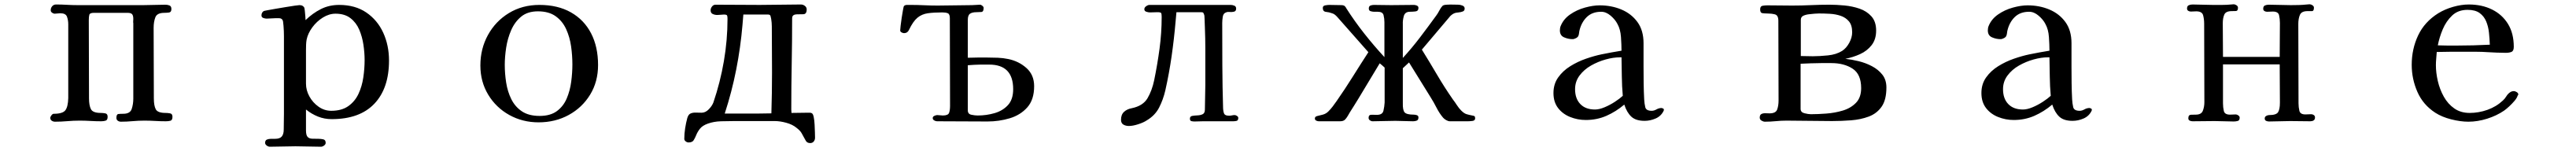

<svg xmlns="http://www.w3.org/2000/svg" viewBox="-20 -565 12040 706"><path d="M786 -19Q786 -3 776.5 -0.5Q767 2 755 2Q730 2 705 0.5Q680 -1 655 -1Q627 -1 599.5 1.5Q572 4 545 4Q537 4 530.5 -0.5Q524 -5 524 -14Q524 -31 533.5 -32Q543 -33 556 -33Q588 -33 595.5 -55.5Q603 -78 603 -104V-456Q602 -461 602.5 -466.5Q603 -472 603 -476Q603 -492 597.5 -498.5Q592 -505 576 -505H419Q400 -505 397.5 -496Q395 -487 395 -471Q395 -380 395.5 -288.5Q396 -197 396 -105Q396 -72 405 -54.5Q414 -37 451 -37Q461 -37 472 -35Q483 -33 483 -19Q483 -4 474 -1Q465 2 453 2Q428 2 402.5 0.5Q377 -1 352 -1Q323 -1 294.5 1.5Q266 4 237 4Q229 4 222 -0.5Q215 -5 215 -14Q215 -19 220.5 -26Q226 -33 231 -33Q273 -33 285.5 -49.5Q298 -66 299 -107V-451Q299 -471 293 -487Q287 -503 262 -503Q255 -503 249 -502Q243 -501 236 -501Q230 -501 223.5 -505.5Q217 -510 217 -517Q217 -528 224 -536Q231 -544 242 -544Q267 -544 292.5 -542.5Q318 -541 343 -541H650Q676 -541 701.5 -542Q727 -543 753 -543Q763 -543 772 -539.5Q781 -536 781 -523Q781 -508 770 -506.5Q759 -505 748 -505Q714 -505 706 -484Q698 -463 698 -435Q698 -353 698.5 -270.5Q699 -188 699 -105Q699 -71 708 -54Q717 -37 754 -37Q764 -37 775 -35Q786 -33 786 -19Z M1684 -284Q1684 -318 1678.5 -355.5Q1673 -393 1659 -426Q1645 -459 1618 -480Q1591 -501 1548 -501Q1518 -501 1489 -483Q1460 -465 1439.5 -437Q1419 -409 1413 -380Q1411 -369 1410.5 -356.5Q1410 -344 1410 -332Q1410 -292 1410 -253Q1410 -214 1410 -174Q1410 -143 1426 -114Q1442 -85 1469 -66Q1496 -47 1528 -47Q1577 -47 1608 -69Q1639 -91 1655.5 -126.5Q1672 -162 1678 -203.5Q1684 -245 1684 -284ZM1798 -282Q1798 -152 1729.5 -80Q1661 -8 1530 -8Q1496 -8 1466 -20Q1436 -32 1410 -53V44Q1410 67 1417.5 75Q1425 83 1438.5 83.5Q1452 84 1469 84Q1480 84 1491 86.5Q1502 89 1502 103Q1502 110 1494.5 115.5Q1487 121 1480 121Q1450 121 1420.5 120Q1391 119 1361 119Q1331 119 1301 120Q1271 121 1241 121Q1234 121 1226.5 115.5Q1219 110 1219 103Q1219 91 1227.5 87.5Q1236 84 1247.5 84Q1259 84 1266 84Q1288 84 1297 73Q1306 62 1306 41Q1306 22 1306.5 4Q1307 -14 1307 -33V-346Q1307 -371 1307 -395.5Q1307 -420 1305 -444Q1304 -452 1303 -462.5Q1302 -473 1295 -477Q1291 -480 1282.5 -480Q1274 -480 1269 -480Q1259 -480 1248 -479Q1237 -478 1226 -478Q1219 -478 1210.5 -481Q1202 -484 1202 -493Q1202 -506 1212 -513Q1213 -514 1229 -517Q1245 -520 1268.5 -524Q1292 -528 1316 -532Q1340 -536 1357.5 -538.5Q1375 -541 1379 -541Q1386 -541 1391.5 -539Q1397 -537 1401 -531Q1403 -529 1404.5 -515.5Q1406 -502 1407 -488.5Q1408 -475 1408 -471Q1441 -503 1479.5 -522.5Q1518 -542 1565 -542Q1640 -542 1692 -506.5Q1744 -471 1771 -412Q1798 -353 1798 -282Z M2655 -264Q2655 -305 2649 -348Q2643 -391 2626 -428.5Q2609 -466 2577 -489Q2545 -512 2494 -512Q2446 -512 2416 -487.5Q2386 -463 2369 -424Q2352 -385 2345.5 -342Q2339 -299 2339 -262Q2339 -221 2345.5 -179Q2352 -137 2369.5 -101.5Q2387 -66 2419 -44.5Q2451 -23 2502 -23Q2552 -23 2582.5 -45.5Q2613 -68 2628.5 -104.5Q2644 -141 2649.5 -183Q2655 -225 2655 -264ZM2775 -261Q2775 -183 2738 -122.5Q2701 -62 2638 -27.5Q2575 7 2497 7Q2422 7 2360 -27.5Q2298 -62 2261.5 -122.5Q2225 -183 2225 -259Q2225 -337 2260.5 -401.5Q2296 -466 2358.5 -504Q2421 -542 2501 -542Q2587 -542 2648.5 -507Q2710 -472 2742.5 -409Q2775 -346 2775 -261Z M3588 -227Q3588 -281 3587.5 -335Q3587 -389 3587 -442Q3587 -459 3584 -477Q3583 -483 3581 -490Q3579 -497 3570 -497H3454Q3453 -485 3452 -473Q3451 -461 3450 -449Q3441 -343 3420.5 -239Q3400 -135 3367 -34H3519Q3536 -34 3552.5 -34.5Q3569 -35 3585 -35Q3588 -131 3588 -227ZM3789 79Q3789 89 3783 96.5Q3777 104 3766 104Q3750 104 3743 88Q3733 70 3726.5 58Q3720 46 3703 33Q3684 17 3654.5 9Q3625 1 3601 1H3411Q3383 1 3349.5 2Q3316 3 3288 13Q3263 22 3251.5 36.5Q3240 51 3234 66Q3228 81 3221.5 91Q3215 101 3198 101Q3191 101 3184.5 96Q3178 91 3178 84Q3178 60 3182 34.5Q3186 9 3192 -13Q3197 -30 3207.5 -34.5Q3218 -39 3232 -38.5Q3246 -38 3259 -38Q3277 -38 3292.5 -54Q3308 -70 3314 -86Q3346 -180 3363 -279Q3380 -378 3380 -477Q3380 -488 3378 -492.5Q3376 -497 3363 -497Q3356 -497 3348 -496Q3340 -495 3332 -495Q3321 -495 3311 -499.5Q3301 -504 3301 -517Q3301 -526 3307.5 -534.5Q3314 -543 3324 -543Q3376 -543 3427.5 -542.5Q3479 -542 3531 -542Q3579 -542 3627 -543Q3675 -544 3723 -544Q3733 -544 3741.5 -537.5Q3750 -531 3750 -521Q3750 -499 3734.5 -498.5Q3719 -498 3704 -498Q3695 -498 3688.5 -494Q3682 -490 3682 -479Q3682 -373 3680 -266.5Q3678 -160 3678 -53Q3678 -49 3678.5 -45.5Q3679 -42 3679 -37Q3698 -37 3716.5 -37.5Q3735 -38 3754 -38Q3759 -38 3765 -38Q3771 -38 3775 -35Q3780 -32 3783 -17Q3786 -2 3787 18Q3788 38 3788.5 55Q3789 72 3789 79Z M4715 -148Q4715 -263 4603 -263H4563Q4548 -263 4533 -262Q4518 -261 4503 -260V-49Q4503 -32 4519.5 -28.5Q4536 -25 4549 -25Q4590 -25 4628 -36Q4666 -47 4690.5 -73.5Q4715 -100 4715 -148ZM4813 -162Q4813 -99 4781 -63Q4749 -27 4699 -12Q4649 3 4595 3Q4536 3 4477 2.5Q4418 2 4359 2Q4353 2 4346 -2Q4339 -6 4339 -13Q4339 -20 4347 -23.5Q4355 -27 4360 -27Q4367 -27 4373 -26Q4379 -25 4386 -25Q4411 -25 4415.5 -37.5Q4420 -50 4420 -70Q4420 -173 4419.5 -275Q4419 -377 4419 -480Q4419 -499 4409.5 -503Q4400 -507 4384 -507Q4344 -507 4316 -503Q4288 -499 4267.5 -482Q4247 -465 4228 -425Q4221 -410 4205 -410Q4200 -410 4193.5 -413.5Q4187 -417 4187 -423Q4187 -428 4189 -445Q4191 -462 4194 -482Q4197 -502 4200 -518Q4203 -534 4204 -536Q4209 -542 4218.5 -542Q4228 -542 4235 -542Q4267 -542 4299 -540.5Q4331 -539 4362 -539Q4403 -539 4443 -540Q4483 -541 4523 -541Q4532 -541 4541.5 -542Q4551 -543 4560 -543Q4565 -543 4571 -538Q4577 -533 4577 -528Q4577 -510 4566.5 -509Q4556 -508 4543 -508Q4524 -508 4513.5 -501Q4503 -494 4503 -472V-295Q4526 -296 4549 -296Q4572 -296 4594 -296Q4619 -296 4643.5 -295Q4668 -294 4692 -289Q4741 -279 4777 -247Q4813 -215 4813 -162Z M5767 -14Q5767 -2 5759.5 0Q5752 2 5743 2H5602Q5592 2 5582.5 2.5Q5573 3 5563 3Q5556 3 5548.5 1.5Q5541 0 5541 -10Q5541 -21 5551.5 -23Q5562 -25 5576 -25.5Q5590 -26 5600.5 -31Q5611 -36 5611 -53Q5611 -82 5612 -110.5Q5613 -139 5613 -167V-315Q5613 -321 5613 -340.5Q5613 -360 5612.5 -385.5Q5612 -411 5611 -435.5Q5610 -460 5609.5 -476.5Q5609 -493 5608 -495Q5606 -501 5604 -504.5Q5602 -508 5594 -508H5478Q5477 -497 5476 -486Q5475 -475 5474 -464Q5467 -383 5455.5 -302.5Q5444 -222 5426 -142Q5416 -99 5397 -62Q5378 -25 5339 -2Q5324 8 5299 16Q5274 24 5256 24Q5241 24 5230 17.5Q5219 11 5219 -5Q5219 -29 5233 -42Q5247 -55 5269 -59Q5322 -70 5343 -106Q5364 -142 5374 -190Q5389 -263 5399 -337Q5409 -411 5409 -486Q5409 -500 5406.5 -504Q5404 -508 5389 -508Q5381 -508 5372 -507.5Q5363 -507 5354 -507Q5347 -507 5337.5 -510Q5328 -513 5328 -522Q5328 -530 5336.5 -536Q5345 -542 5352 -542H5732Q5740 -542 5748.5 -538.5Q5757 -535 5757 -525Q5757 -513 5747.5 -510.5Q5738 -508 5727 -509Q5716 -510 5710 -507Q5697 -503 5694.5 -486.5Q5692 -470 5692 -458Q5692 -358 5692.5 -258.5Q5693 -159 5696 -59Q5697 -41 5701.5 -32.5Q5706 -24 5725 -24Q5731 -24 5737.5 -25.5Q5744 -27 5750 -27Q5755 -27 5761 -23Q5767 -19 5767 -14Z M6874 -12Q6874 -1 6861 0.5Q6848 2 6840 2H6756Q6748 2 6738.5 -3.5Q6729 -9 6724 -15Q6707 -35 6693.5 -61.5Q6680 -88 6666 -110L6565 -273Q6558 -266 6550.5 -259.5Q6543 -253 6536 -246V-84Q6535 -50 6544.5 -39.5Q6554 -29 6587 -29Q6594 -29 6601.5 -26.5Q6609 -24 6609 -16Q6609 -4 6601 -1Q6593 2 6584 2Q6563 2 6542 1Q6521 0 6501 0Q6474 0 6447.5 1Q6421 2 6395 2Q6388 2 6382 -2.5Q6376 -7 6376 -14Q6376 -29 6390.5 -28.5Q6405 -28 6415 -28Q6441 -28 6445.5 -47.5Q6450 -67 6451 -86V-249Q6446 -254 6440 -259Q6434 -264 6428 -269L6328 -103Q6318 -87 6308.5 -71.5Q6299 -56 6288 -39Q6284 -32 6279 -23.5Q6274 -15 6268 -8Q6263 -2 6256.5 0Q6250 2 6242 2Q6217 2 6192.5 2Q6168 2 6143 2Q6138 2 6131.5 -1Q6125 -4 6125 -11Q6125 -20 6136 -22.5Q6147 -25 6162 -29Q6177 -33 6188 -44Q6199 -55 6208.5 -67.5Q6218 -80 6227 -93Q6266 -149 6302 -206.5Q6338 -264 6375 -321L6232 -483Q6226 -490 6219.5 -495.5Q6213 -501 6205 -503Q6192 -508 6177 -509.5Q6162 -511 6162 -528Q6162 -538 6173.5 -540Q6185 -542 6192 -542L6250 -541Q6254 -541 6259 -539.5Q6264 -538 6266 -535Q6268 -533 6269.5 -530.5Q6271 -528 6272 -526Q6311 -465 6356 -408Q6401 -351 6450 -298Q6450 -339 6450 -380Q6450 -421 6450 -461Q6450 -478 6446 -494Q6442 -510 6419 -510Q6415 -510 6411 -510Q6407 -510 6402 -510Q6395 -510 6386 -512.5Q6377 -515 6377 -525Q6377 -536 6384.5 -539Q6392 -542 6401 -542Q6421 -542 6441 -541.5Q6461 -541 6482 -541Q6508 -541 6534.5 -541.5Q6561 -542 6588 -542Q6594 -542 6601.5 -539Q6609 -536 6609 -528Q6609 -513 6594.5 -511.5Q6580 -510 6569 -510Q6546 -510 6540.5 -489.5Q6535 -469 6536 -452V-294Q6579 -341 6617 -391Q6655 -441 6692 -492Q6699 -501 6706.5 -515.5Q6714 -530 6721 -537Q6725 -542 6740.5 -543Q6756 -544 6773 -543.5Q6790 -543 6796 -543Q6804 -543 6814.5 -539Q6825 -535 6825 -525Q6825 -515 6816.5 -511.5Q6808 -508 6797 -507Q6786 -506 6779 -504Q6771 -501 6764 -495.5Q6757 -490 6752 -483L6625 -333Q6661 -275 6696 -215.5Q6731 -156 6770 -100Q6780 -87 6789 -73Q6798 -59 6809 -48Q6822 -35 6833 -31.5Q6844 -28 6860 -25Q6867 -24 6870.5 -22Q6874 -20 6874 -12Z M7564 -117Q7560 -162 7559.5 -207Q7559 -252 7558 -297H7551Q7520 -297 7484 -287Q7448 -277 7415.5 -258.5Q7383 -240 7362 -212Q7341 -184 7341 -148Q7341 -104 7365.5 -78.5Q7390 -53 7434 -53Q7454 -53 7479 -63.5Q7504 -74 7527 -89Q7550 -104 7564 -117ZM7756 -53Q7756 -49 7755 -47Q7743 -22 7717.5 -11Q7692 0 7666 0Q7625 0 7604 -19.5Q7583 -39 7571 -76Q7532 -43 7487.5 -23.5Q7443 -4 7391 -4Q7353 -4 7318 -18Q7283 -32 7261.5 -60Q7240 -88 7240 -130Q7240 -172 7262 -203Q7284 -234 7318.5 -255.5Q7353 -277 7392 -290.5Q7431 -304 7465 -311Q7488 -316 7511.5 -320Q7535 -324 7558 -328Q7558 -356 7555.5 -392Q7553 -428 7539 -453Q7529 -473 7507.5 -491.5Q7486 -510 7463 -510Q7421 -510 7395.5 -485Q7370 -460 7361 -420Q7360 -416 7359.5 -410Q7359 -404 7357 -399Q7355 -392 7346 -387Q7337 -382 7329 -382Q7309 -382 7289.5 -390.5Q7270 -399 7270 -423Q7270 -435 7274 -444Q7287 -476 7318 -497.5Q7349 -519 7387 -529.5Q7425 -540 7456 -540Q7511 -540 7557.5 -520.5Q7604 -501 7632.5 -462Q7661 -423 7661 -363Q7661 -336 7661 -308.5Q7661 -281 7661 -254Q7661 -215 7661.5 -176.5Q7662 -138 7664 -100Q7665 -81 7669 -64Q7673 -47 7699 -47Q7710 -47 7721.5 -53.5Q7733 -60 7745 -60Q7747 -60 7751.5 -58Q7756 -56 7756 -53Z M8678 -153Q8678 -218 8638 -244Q8598 -270 8539 -270H8491Q8467 -270 8443 -269Q8419 -268 8395 -267V-56Q8395 -40 8413 -35.5Q8431 -31 8443 -31Q8475 -31 8515 -34Q8555 -37 8592 -48Q8629 -59 8653.5 -84Q8678 -109 8678 -153ZM8636 -414Q8636 -447 8621 -465Q8606 -483 8582.5 -491Q8559 -499 8532 -500.5Q8505 -502 8481 -502Q8476 -502 8470.5 -501.5Q8465 -501 8460 -501Q8451 -500 8435.5 -498.5Q8420 -497 8408 -491.5Q8396 -486 8396 -472V-303Q8410 -303 8424.5 -302.5Q8439 -302 8452 -302Q8483 -302 8522.5 -306Q8562 -310 8589 -327Q8609 -340 8622.5 -365Q8636 -390 8636 -414ZM8796 -156Q8796 -98 8773.5 -66Q8751 -34 8713.5 -20Q8676 -6 8631 -2.5Q8586 1 8542 1Q8489 1 8435.5 0Q8382 -1 8329 -1Q8304 -1 8279 1.5Q8254 4 8228 4Q8221 4 8212.5 -1Q8204 -6 8204 -15Q8204 -28 8212 -32Q8220 -36 8231 -35.5Q8242 -35 8250 -35Q8279 -35 8285.5 -53Q8292 -71 8292 -95Q8292 -188 8291.5 -281Q8291 -374 8291 -468Q8291 -494 8274.5 -498Q8258 -502 8238 -502Q8226 -502 8216 -503.5Q8206 -505 8206 -521Q8206 -536 8217 -538Q8228 -540 8240 -540Q8269 -540 8297.5 -539.5Q8326 -539 8355 -539Q8399 -539 8443 -541Q8487 -543 8530 -543Q8562 -543 8599.5 -539.5Q8637 -536 8670.5 -524.5Q8704 -513 8726 -488.5Q8748 -464 8748 -422Q8748 -381 8727 -354Q8706 -327 8673 -312Q8640 -297 8604 -290Q8633 -287 8666 -279Q8699 -271 8728.5 -255.5Q8758 -240 8777 -216Q8796 -192 8796 -156Z M9564 -117Q9560 -162 9559.5 -207Q9559 -252 9558 -297H9551Q9520 -297 9484 -287Q9448 -277 9415.5 -258.5Q9383 -240 9362 -212Q9341 -184 9341 -148Q9341 -104 9365.5 -78.5Q9390 -53 9434 -53Q9454 -53 9479 -63.5Q9504 -74 9527 -89Q9550 -104 9564 -117ZM9756 -53Q9756 -49 9755 -47Q9743 -22 9717.5 -11Q9692 0 9666 0Q9625 0 9604 -19.5Q9583 -39 9571 -76Q9532 -43 9487.5 -23.5Q9443 -4 9391 -4Q9353 -4 9318 -18Q9283 -32 9261.5 -60Q9240 -88 9240 -130Q9240 -172 9262 -203Q9284 -234 9318.5 -255.5Q9353 -277 9392 -290.5Q9431 -304 9465 -311Q9488 -316 9511.5 -320Q9535 -324 9558 -328Q9558 -356 9555.5 -392Q9553 -428 9539 -453Q9529 -473 9507.5 -491.5Q9486 -510 9463 -510Q9421 -510 9395.5 -485Q9370 -460 9361 -420Q9360 -416 9359.5 -410Q9359 -404 9357 -399Q9355 -392 9346 -387Q9337 -382 9329 -382Q9309 -382 9289.5 -390.5Q9270 -399 9270 -423Q9270 -435 9274 -444Q9287 -476 9318 -497.5Q9349 -519 9387 -529.5Q9425 -540 9456 -540Q9511 -540 9557.5 -520.5Q9604 -501 9632.5 -462Q9661 -423 9661 -363Q9661 -336 9661 -308.5Q9661 -281 9661 -254Q9661 -215 9661.5 -176.5Q9662 -138 9664 -100Q9665 -81 9669 -64Q9673 -47 9699 -47Q9710 -47 9721.5 -53.5Q9733 -60 9745 -60Q9747 -60 9751.5 -58Q9756 -56 9756 -53Z M10799 -16Q10799 -6 10792.5 -2Q10786 2 10777 2Q10753 2 10729.5 1.5Q10706 1 10682 1Q10657 1 10633 2Q10609 3 10584 3Q10577 3 10570.5 0Q10564 -3 10564 -11Q10564 -19 10571 -23Q10578 -27 10585 -27Q10618 -27 10626.5 -40.5Q10635 -54 10635 -85Q10635 -130 10634.5 -175Q10634 -220 10634 -264H10369V-82Q10369 -63 10373 -46Q10377 -29 10402 -29Q10409 -29 10415.5 -29.5Q10422 -30 10429 -30Q10434 -30 10440.5 -25.5Q10447 -21 10447 -15Q10447 -2 10438 0.5Q10429 3 10419 3Q10397 3 10375 2Q10353 1 10330 1Q10305 1 10279 1.5Q10253 2 10227 2Q10220 2 10213.5 -1Q10207 -4 10207 -12Q10207 -28 10219.5 -28.5Q10232 -29 10242 -29Q10268 -29 10275 -47.5Q10282 -66 10282 -87Q10282 -179 10281.5 -271Q10281 -363 10281 -454Q10281 -476 10276 -494Q10271 -512 10244 -512Q10238 -512 10231.5 -511.5Q10225 -511 10219 -511Q10212 -511 10206.5 -514.5Q10201 -518 10201 -525Q10201 -537 10209 -540.5Q10217 -544 10227 -544Q10250 -544 10274 -543Q10298 -542 10321 -542Q10342 -542 10364 -542Q10386 -542 10407 -544Q10410 -544 10413 -544.5Q10416 -545 10419 -545Q10425 -545 10432 -540.5Q10439 -536 10439 -529Q10439 -514 10430 -513.5Q10421 -513 10410 -513Q10382 -513 10375 -496.5Q10368 -480 10368 -457Q10368 -417 10368.5 -378Q10369 -339 10369 -299H10634Q10634 -339 10634.5 -378.5Q10635 -418 10635 -458Q10635 -477 10631 -494Q10627 -511 10602 -511Q10595 -511 10588.5 -510.5Q10582 -510 10575 -510Q10568 -510 10562.5 -513.5Q10557 -517 10557 -524Q10557 -536 10565 -539.5Q10573 -543 10583 -543Q10609 -543 10635 -542Q10661 -541 10686 -541Q10705 -541 10723.5 -541.5Q10742 -542 10761 -544Q10764 -544 10767.5 -544.5Q10771 -545 10774 -545Q10780 -545 10787 -540.5Q10794 -536 10794 -529Q10794 -513 10784.5 -513Q10775 -513 10764 -513Q10736 -513 10728.5 -495.5Q10721 -478 10721 -453Q10721 -361 10721.5 -268Q10722 -175 10722 -82Q10722 -64 10726 -47Q10730 -30 10754 -30Q10761 -30 10767.5 -30.5Q10774 -31 10781 -31Q10788 -31 10793.5 -27Q10799 -23 10799 -16Z M11616 -356Q11615 -384 11612 -412.5Q11609 -441 11599 -465Q11589 -489 11568.5 -504Q11548 -519 11512 -519Q11468 -519 11440 -492.5Q11412 -466 11396 -428Q11380 -390 11373 -353Q11396 -352 11418 -352Q11440 -352 11462 -352Q11500 -352 11538.5 -353Q11577 -354 11616 -356ZM11749 -124Q11749 -120 11746 -118Q11743 -107 11731.5 -93.5Q11720 -80 11706.5 -67.5Q11693 -55 11683 -48Q11648 -24 11603.5 -10Q11559 4 11516 4Q11479 4 11435.5 -7Q11392 -18 11361 -38Q11304 -75 11277.5 -135.5Q11251 -196 11251 -262Q11251 -336 11281 -399.5Q11311 -463 11375 -503Q11406 -522 11444.5 -533Q11483 -544 11518 -544Q11579 -544 11626.5 -520.5Q11674 -497 11701 -453Q11728 -409 11728 -346Q11728 -327 11717.5 -322.5Q11707 -318 11690 -318Q11669 -318 11648.5 -319Q11628 -320 11608 -321Q11580 -323 11552.5 -323Q11525 -323 11496 -323Q11464 -323 11432 -323Q11400 -323 11368 -322Q11367 -306 11365.5 -290.5Q11364 -275 11364 -260Q11364 -225 11373 -186Q11382 -147 11401 -113Q11420 -79 11450 -58Q11480 -37 11522 -37Q11564 -37 11605 -51.5Q11646 -66 11677 -95Q11686 -103 11693 -114.5Q11700 -126 11710 -133Q11718 -139 11729 -139Q11734 -139 11741.5 -134.5Q11749 -130 11749 -124Z"/></svg>

Font: Kaisei Tokumin Medium
Style: Regular
Weight: 500
Designer: Font-Kai, 金井和夫
Foundry: KAZUO KANAI
Version: Version 5.003